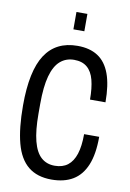

<svg xmlns="http://www.w3.org/2000/svg" viewBox="-96 -931 681 1002"><g transform="rotate(10 244.5 -430.0)"><path d="M249 12Q173 12 125.5 -26.5Q78 -65 57 -144Q36 -223 36 -344Q36 -527 92.5 -613Q149 -699 263 -699Q328 -699 371 -671Q414 -643 435.5 -584.5Q457 -526 457 -434H375Q375 -495 364 -537.5Q353 -580 327 -602Q301 -624 258 -624Q215 -624 184.5 -597.5Q154 -571 138.5 -514.5Q123 -458 123 -367V-315Q123 -226 137.5 -170Q152 -114 181 -88Q210 -62 253 -62Q295 -62 322 -83Q349 -104 362.5 -145.5Q376 -187 376 -251H456Q456 -159 432 -101Q408 -43 362 -15.5Q316 12 249 12ZM226 -780V-872H284V-780Z"/></g></svg>

Font: Archivo ExtraCondensed
Style: Regular
Weight: 400
Width: 2
Designer: Hector Gatti
Foundry: Omnibus-Type
Version: Version 2.001